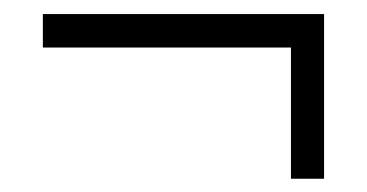

<svg xmlns="http://www.w3.org/2000/svg" viewBox="-20 -395 535 280"><path d="M42.5 -374.5H452.6V-134.8L452.1 -134.3H404.3V-325.7H42.5Z"/></svg>

Font: Otrack
Style: Regular
Weight: 400
Designer: Sodina
Foundry: Sodina
Version: Version 2.10 June 16, 2016